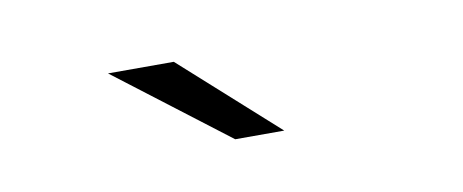

<svg xmlns="http://www.w3.org/2000/svg" viewBox="-29 -805 659 273"><g transform="rotate(-10 300.0 -669.0)"><path d="M294.6 -607 132.7 -730.6H227.7L365.4 -607Z"/></g></svg>

Font: Montserrat Alternates Thin
Style: Regular
Weight: 100
Designer: Julieta Ulanovsky
Foundry: Julieta Ulanovsky
Version: Version 9.000